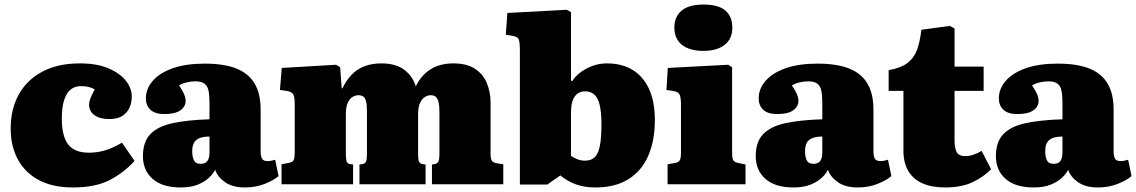

<svg xmlns="http://www.w3.org/2000/svg" viewBox="-20 -811 5000 845"><path d="M301 14Q212 14 151 -18.5Q90 -51 58.5 -109.5Q27 -168 27 -245Q27 -330 62 -394Q97 -458 165 -495Q233 -532 332 -532Q407 -532 458 -510Q509 -488 534.5 -455Q560 -422 560 -386Q560 -361 550.5 -338.5Q541 -316 519.5 -301.5Q498 -287 460 -287Q420 -287 396 -304Q372 -321 372 -351Q372 -362 377.5 -377Q383 -392 397 -418Q384 -425 369 -428.5Q354 -432 336 -432Q310 -432 291.5 -417.5Q273 -403 262.5 -371Q252 -339 252 -289Q252 -212 280 -175.5Q308 -139 371 -139Q406 -139 440 -148.5Q474 -158 517 -183L572 -103Q529 -54 465.5 -20Q402 14 301 14Z M775 14Q695 14 652 -23.5Q609 -61 609 -124Q609 -187 642 -221Q675 -255 740 -269Q805 -283 902 -286V-356Q902 -389 898 -410.5Q894 -432 880.5 -442.5Q867 -453 840 -453Q821 -453 802 -448.5Q783 -444 768 -435Q779 -419 785.5 -406.5Q792 -394 794.5 -384.5Q797 -375 797 -367Q797 -342 774 -325.5Q751 -309 703 -309Q662 -309 642 -328Q622 -347 622 -378Q622 -421 653 -456Q684 -491 741.5 -511Q799 -531 881 -531Q966 -531 1020 -509.5Q1074 -488 1100.5 -443.5Q1127 -399 1127 -329V-147Q1127 -124 1133 -113Q1139 -102 1158 -102Q1167 -102 1175.5 -104Q1184 -106 1191 -108L1206 -36Q1184 -17 1144.5 -1.5Q1105 14 1058 14Q1003 14 970 -9.5Q937 -33 927 -64Q919 -47 900 -29Q881 -11 850.5 1.5Q820 14 775 14ZM862 -90Q876 -90 884.5 -95Q893 -100 897.5 -111.5Q902 -123 902 -139V-210Q876 -210 859 -203.5Q842 -197 834 -183Q826 -169 826 -145Q826 -121 833.5 -105.5Q841 -90 862 -90Z M1219 0V-88L1251 -94Q1267 -97 1272 -105.5Q1277 -114 1277 -141V-354Q1277 -383 1271 -395Q1265 -407 1242 -411L1212 -415L1220 -512L1459 -526L1477 -515L1484 -422H1487Q1503 -456 1526.5 -481Q1550 -506 1583 -519Q1616 -532 1658 -532Q1722 -532 1759 -504Q1796 -476 1810 -431Q1833 -479 1874 -505.5Q1915 -532 1976 -532Q2034 -532 2070 -508.5Q2106 -485 2122.5 -445.5Q2139 -406 2139 -358V-133Q2139 -113 2144.5 -104Q2150 -95 2169 -92L2195 -88V0H1881V-87L1889 -88Q1905 -90 1909.5 -100.5Q1914 -111 1914 -132V-318Q1914 -347 1909.5 -363.5Q1905 -380 1896.5 -386Q1888 -392 1876 -392Q1863 -392 1850.5 -384.5Q1838 -377 1829 -359Q1820 -341 1820 -307V-134Q1820 -114 1823 -102Q1826 -90 1844 -88L1853 -87V0H1562V-87L1571 -88Q1587 -90 1591 -100.5Q1595 -111 1595 -132V-318Q1595 -349 1591 -365Q1587 -381 1578 -386.5Q1569 -392 1557 -392Q1545 -392 1532 -384.5Q1519 -377 1510.5 -359Q1502 -341 1502 -308V-134Q1502 -114 1505 -102Q1508 -90 1525 -88L1534 -87V0Z M2389 1H2268V-593Q2268 -623 2263.5 -636.5Q2259 -650 2232 -654L2206 -658L2213 -754L2475 -768L2493 -757V-455H2499Q2513 -477 2536.5 -494Q2560 -511 2589 -521.5Q2618 -532 2651 -532Q2716 -532 2763 -504Q2810 -476 2836 -420.5Q2862 -365 2862 -282Q2862 -192 2833 -125.5Q2804 -59 2746 -22.5Q2688 14 2600 14Q2551 14 2513.5 0Q2476 -14 2446 -39ZM2555 -104Q2582 -104 2597.5 -119Q2613 -134 2620 -169Q2627 -204 2627 -264Q2627 -318 2619 -350Q2611 -382 2595 -395.5Q2579 -409 2556 -409Q2535 -409 2521 -398.5Q2507 -388 2500 -367Q2493 -346 2493 -316V-125Q2505 -117 2520 -110.5Q2535 -104 2555 -104Z M2918 0V-88L2952 -94Q2967 -97 2972 -106Q2977 -115 2977 -141V-349Q2977 -382 2971 -394.5Q2965 -407 2942 -411L2913 -415L2919 -512L3185 -526L3202 -515V-141Q3202 -118 3206 -108Q3210 -98 3228 -94L3261 -87V0ZM3076 -587Q3015 -587 2981.5 -613.5Q2948 -640 2948 -690Q2948 -738 2980 -764.5Q3012 -791 3076 -791Q3141 -791 3172 -765Q3203 -739 3203 -689Q3203 -640 3169 -613.5Q3135 -587 3076 -587Z M3472 14Q3392 14 3349 -23.5Q3306 -61 3306 -124Q3306 -187 3339 -221Q3372 -255 3437 -269Q3502 -283 3599 -286V-356Q3599 -389 3595 -410.5Q3591 -432 3577.5 -442.5Q3564 -453 3537 -453Q3518 -453 3499 -448.5Q3480 -444 3465 -435Q3476 -419 3482.5 -406.5Q3489 -394 3491.5 -384.5Q3494 -375 3494 -367Q3494 -342 3471 -325.5Q3448 -309 3400 -309Q3359 -309 3339 -328Q3319 -347 3319 -378Q3319 -421 3350 -456Q3381 -491 3438.5 -511Q3496 -531 3578 -531Q3663 -531 3717 -509.5Q3771 -488 3797.5 -443.5Q3824 -399 3824 -329V-147Q3824 -124 3830 -113Q3836 -102 3855 -102Q3864 -102 3872.5 -104Q3881 -106 3888 -108L3903 -36Q3881 -17 3841.5 -1.5Q3802 14 3755 14Q3700 14 3667 -9.5Q3634 -33 3624 -64Q3616 -47 3597 -29Q3578 -11 3547.5 1.5Q3517 14 3472 14ZM3559 -90Q3573 -90 3581.5 -95Q3590 -100 3594.5 -111.5Q3599 -123 3599 -139V-210Q3573 -210 3556 -203.5Q3539 -197 3531 -183Q3523 -169 3523 -145Q3523 -121 3530.5 -105.5Q3538 -90 3559 -90Z M4139 14Q4081 14 4040 -4Q3999 -22 3977.5 -58.5Q3956 -95 3956 -147V-411H3891V-502Q3945 -512 3973.5 -533.5Q4002 -555 4015.5 -591Q4029 -627 4035 -680L4160 -697L4181 -686V-518H4309V-411H4181V-193Q4181 -162 4189.5 -143Q4198 -124 4229 -124Q4246 -124 4265 -130.5Q4284 -137 4300 -147L4342 -66Q4310 -33 4261 -9.5Q4212 14 4139 14Z M4529 14Q4449 14 4406 -23.5Q4363 -61 4363 -124Q4363 -187 4396 -221Q4429 -255 4494 -269Q4559 -283 4656 -286V-356Q4656 -389 4652 -410.5Q4648 -432 4634.5 -442.5Q4621 -453 4594 -453Q4575 -453 4556 -448.5Q4537 -444 4522 -435Q4533 -419 4539.5 -406.5Q4546 -394 4548.5 -384.5Q4551 -375 4551 -367Q4551 -342 4528 -325.5Q4505 -309 4457 -309Q4416 -309 4396 -328Q4376 -347 4376 -378Q4376 -421 4407 -456Q4438 -491 4495.5 -511Q4553 -531 4635 -531Q4720 -531 4774 -509.5Q4828 -488 4854.5 -443.5Q4881 -399 4881 -329V-147Q4881 -124 4887 -113Q4893 -102 4912 -102Q4921 -102 4929.5 -104Q4938 -106 4945 -108L4960 -36Q4938 -17 4898.5 -1.5Q4859 14 4812 14Q4757 14 4724 -9.5Q4691 -33 4681 -64Q4673 -47 4654 -29Q4635 -11 4604.5 1.5Q4574 14 4529 14ZM4616 -90Q4630 -90 4638.5 -95Q4647 -100 4651.5 -111.5Q4656 -123 4656 -139V-210Q4630 -210 4613 -203.5Q4596 -197 4588 -183Q4580 -169 4580 -145Q4580 -121 4587.5 -105.5Q4595 -90 4616 -90Z"/></svg>

Font: Literata 18pt Black
Style: Regular
Weight: 900
Designer: Latin by Veronika Burian and Jose Scaglione. Greek by Irene Vlachou. Cyrillic by Vera Evstafieva.
Foundry: TypeTogether
Version: Version 3.103;gftools[0.9.29]